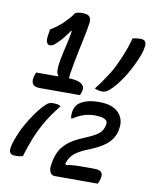

<svg xmlns="http://www.w3.org/2000/svg" viewBox="-94 -859 804 1007"><g transform="rotate(10 308.0 -355.5)"><path d="M395 -411Q414 -435 430 -458Q446 -481 460.5 -504Q475 -527 486.5 -551Q498 -575 508.5 -600Q519 -625 528 -650.5Q537 -676 544 -703Q549 -705 553.5 -706Q558 -707 563.5 -707.5Q569 -708 574.5 -708.5Q580 -709 587 -709Q604 -709 611.5 -699.5Q619 -690 615 -669Q613 -652 605.5 -631Q598 -610 587.5 -587Q577 -564 564 -540Q551 -516 536.5 -494Q522 -472 506.5 -453Q491 -434 475 -420Q464 -409 454.5 -405.5Q445 -402 433 -402Q427 -402 422 -403Q417 -404 412 -405Q407 -406 403 -408Q399 -410 395 -411ZM234 -288Q217 -266 200 -242.5Q183 -219 169 -195.5Q155 -172 143 -148Q131 -124 121 -99.5Q111 -75 102 -49Q93 -23 85 4Q81 5 76 6Q71 7 66.5 8Q62 9 56 9Q50 9 43 9Q25 9 18 -0.5Q11 -10 14 -30Q17 -47 24.5 -68.5Q32 -90 42 -113Q52 -136 65.5 -159.5Q79 -183 93.5 -205Q108 -227 123.5 -246.5Q139 -266 154 -280Q165 -291 174 -294Q183 -297 196 -297Q202 -297 207.5 -296.5Q213 -296 217.5 -295Q222 -294 226.5 -292Q231 -290 234 -288ZM497 78Q494 78 478 78Q462 78 438 78Q414 78 387.5 78Q361 78 336.5 78Q312 78 293.5 78Q275 78 268 78Q256 78 249 71Q242 64 239 51.5Q236 39 239 22L240 17Q245 -18 258.5 -46.5Q272 -75 301 -99.5Q330 -124 382 -145Q421 -161 442.5 -174Q464 -187 473 -200Q482 -213 485 -229Q487 -235 487 -241Q487 -247 486 -251Q479 -262 462 -267Q445 -272 420 -272Q391 -272 362.5 -263Q334 -254 306 -235H300Q299 -238 298.5 -242Q298 -246 298 -250.5Q298 -255 298.5 -259.5Q299 -264 299 -269Q301 -282 306.5 -293.5Q312 -305 321 -314Q337 -328 364 -336.5Q391 -345 431 -345Q480 -345 509.5 -329Q539 -313 551.5 -286Q564 -259 558 -226L557 -219Q552 -192 536.5 -169Q521 -146 492.5 -127.5Q464 -109 420 -91Q379 -75 355.5 -58.5Q332 -42 321 -20Q310 2 304 37L303 -1L325 17H294Q319 9 341 6.5Q363 4 402 4H462Q490 4 501 13Q512 22 509 41Q508 46 507 51Q506 56 504 60.5Q502 65 500.5 69.5Q499 74 497 78ZM78 -440H247Q294 -440 315.5 -427Q337 -414 334 -393Q333 -389 332 -384.5Q331 -380 329.5 -376Q328 -372 326.5 -368.5Q325 -365 324 -363H110Q83 -363 73.5 -375.5Q64 -388 68 -411Q69 -416 70 -419.5Q71 -423 72.5 -427Q74 -431 75.5 -434Q77 -437 78 -440ZM251 -417H186L195 -444Q191 -448 188.5 -454Q186 -460 185.5 -469.5Q185 -479 186 -492Q187 -505 190.5 -525Q194 -545 199.5 -569Q205 -593 211 -619Q217 -645 221 -669Q225 -693 227 -712L235 -687H205L232 -707Q224 -692 213.5 -677.5Q203 -663 192 -649Q181 -635 168 -622Q156 -609 145 -601Q134 -593 122 -593Q112 -593 106 -606.5Q100 -620 107 -655L110 -675Q127 -685 141.5 -696Q156 -707 170 -719Q185 -734 199 -749Q213 -764 225 -783Q229 -784 233.5 -785.5Q238 -787 243.5 -788Q249 -789 254.5 -789Q260 -789 266 -789Q287 -789 298.5 -780Q310 -771 308 -746Q306 -730 301.5 -705Q297 -680 290.5 -650.5Q284 -621 277.5 -589Q271 -557 265 -526Q259 -495 255 -467Q251 -439 251 -417Z"/></g></svg>

Font: Rec Mono Duotone
Style: Italic
Weight: 400
Italic angle: -10°
Monospace: yes
Version: Version 1.085; ttfautohint (v1.8.4.7-5d5b)